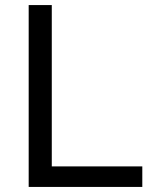

<svg xmlns="http://www.w3.org/2000/svg" viewBox="-20 -733 612 753"><path d="M92.5 0Q92.5 -59.5 92.5 -114.6Q92.5 -169.7 92.5 -235.5V-474.7Q92.5 -541.9 92.5 -597.6Q92.5 -653.3 92.5 -713H183.1Q183.1 -653.3 183.1 -597.6Q183.1 -541.9 183.1 -474.7V-249.4Q183.1 -183.6 183.1 -128.5Q183.1 -73.3 183.1 -13.9L149 -80.5H279.8Q337 -80.5 380.6 -80.5Q424.3 -80.5 461.7 -80.5Q499.1 -80.5 538.1 -80.5V0Z"/></svg>

Font: Commissioner Thin
Style: Regular
Weight: 100
Designer: Kostas Bartsokas
Foundry: Kostas Bartsokas
Version: Version 1.001;gftools[0.9.23]